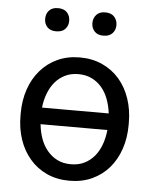

<svg xmlns="http://www.w3.org/2000/svg" viewBox="-54 -793 707 850"><g transform="rotate(5 300.0 -368.5)"><path d="M45.4 -269V-258.3Q45.4 -201.2 62 -152.3Q78.6 -103.5 109.9 -67.4Q140.6 -31.2 185.3 -10.7Q230 9.8 286.1 9.8Q341.8 9.8 386.2 -10.7Q430.7 -31.2 461.9 -67.4Q492.7 -103.5 509.3 -152.3Q525.9 -201.2 525.9 -258.3V-269Q525.9 -326.2 509.3 -375.2Q492.7 -424.3 461.9 -460.4Q430.7 -496.6 386 -517.3Q341.3 -538.1 285.2 -538.1Q229.5 -538.1 185.1 -517.3Q140.6 -496.6 109.9 -460.4Q78.6 -424.3 62 -375.2Q45.4 -326.2 45.4 -269ZM285.2 -463.9Q318.4 -463.9 344.5 -451.2Q370.6 -438.5 389.2 -416.5Q407.7 -394.5 418.7 -365Q429.7 -335.4 433.6 -302.2H137.2Q140.6 -335.4 151.9 -365Q163.1 -394.5 181.6 -416.5Q200.2 -438.5 226.1 -451.2Q252 -463.9 285.2 -463.9ZM286.1 -63.5Q252 -63.5 225.8 -76.4Q199.7 -89.4 181.2 -111.8Q162.1 -134.3 151.4 -164.3Q140.6 -194.3 137.2 -228.5H434.1Q430.7 -194.3 419.9 -164.3Q409.2 -134.3 390.6 -111.8Q372.1 -89.4 345.9 -76.4Q319.8 -63.5 286.1 -63.5ZM116.7 -695.3Q116.7 -673.3 130.1 -658.7Q143.6 -644 169.9 -644Q196.3 -644 210 -658.7Q223.6 -673.3 223.6 -695.3Q223.6 -717.3 210 -732.2Q196.3 -747.1 169.9 -747.1Q143.6 -747.1 130.1 -732.2Q116.7 -717.3 116.7 -695.3ZM326.7 -694.3Q326.7 -672.9 340.1 -658Q353.5 -643.1 379.9 -643.1Q406.2 -643.1 419.9 -658Q433.6 -672.9 433.6 -694.3Q433.6 -716.3 419.9 -731.4Q406.2 -746.6 379.9 -746.6Q353.5 -746.6 340.1 -731.4Q326.7 -716.3 326.7 -694.3Z"/></g></svg>

Font: Roboto Mono
Style: Regular
Weight: 400
Monospace: yes
Designer: Google
Version: Version 3.000